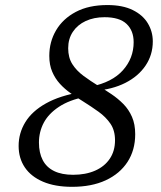

<svg xmlns="http://www.w3.org/2000/svg" viewBox="-20 -712 624 742"><path d="M345.5 -361 332 -377.5Q413.5 -394 455 -440.5Q496.5 -487 496.5 -549Q496.5 -593.5 469.2 -619.5Q442 -645.5 384 -645.5Q343 -645.5 311.2 -630.8Q279.5 -616 261.5 -589Q243.5 -562 243.5 -525.5Q243.5 -489.5 259.5 -464.2Q275.5 -439 302.5 -419Q329.5 -399 362 -379Q386.5 -364.5 411.2 -347.8Q436 -331 456.8 -310Q477.5 -289 490 -260.5Q502.5 -232 502.5 -193.5Q502.5 -132 472.8 -86.2Q443 -40.5 388.5 -15.2Q334 10 258.5 10Q192.5 10 146.2 -9.8Q100 -29.5 76 -65Q52 -100.5 52 -148Q52 -197.5 77.8 -239.8Q103.5 -282 157.2 -312.2Q211 -342.5 294.5 -356.5L309.5 -338Q247.5 -325.5 207.8 -299.2Q168 -273 149.2 -237.8Q130.5 -202.5 130.5 -161Q130.5 -121.5 145 -93.5Q159.5 -65.5 189 -51Q218.5 -36.5 262.5 -36.5Q311 -36.5 347.5 -52.5Q384 -68.5 404.2 -98.5Q424.5 -128.5 424.5 -170Q424.5 -208 406.8 -234Q389 -260 360.8 -280.2Q332.5 -300.5 300.5 -320.5Q276 -335.5 253 -351.8Q230 -368 211.5 -388.2Q193 -408.5 181.8 -434.8Q170.5 -461 170.5 -496Q170.5 -550.5 196.8 -595Q223 -639.5 273 -666Q323 -692.5 395 -692.5Q454 -692.5 493 -673.2Q532 -654 551.2 -622Q570.5 -590 570.5 -552Q570.5 -500 542.5 -458.5Q514.5 -417 464 -391.5Q413.5 -366 345.5 -361Z"/></svg>

Font: Newsreader 14pt
Style: Italic
Weight: 400
Italic angle: -17°
Designer: Hugues Gentile
Foundry: Production Type
Version: Version 1.003